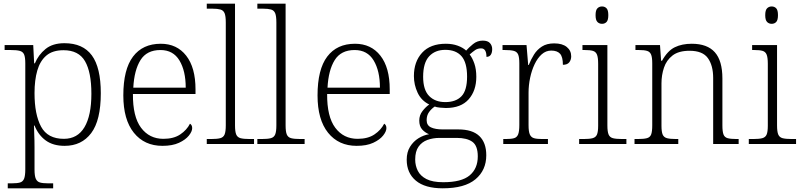

<svg xmlns="http://www.w3.org/2000/svg" viewBox="-20 -780 4341 1040"><path d="M22 240V213H45Q73 213 88.5 208.5Q104 204 110.5 188Q117 172 117 137V-437Q117 -470 110.5 -485Q104 -500 87 -504.5Q70 -509 39 -509H5V-536H160L165 -437H169Q188 -483 226.5 -514.5Q265 -546 329 -546Q429 -546 477.5 -480Q526 -414 526 -275Q526 -128 474 -59Q422 10 330 10Q268 10 228 -19Q188 -48 167 -100H164Q164 -82 165.5 -52Q167 -22 167 20V138Q167 173 174 188.5Q181 204 196.5 208.5Q212 213 239 213H268V240ZM326 -28Q400 -28 437.5 -91Q475 -154 475 -272Q475 -389 440.5 -448.5Q406 -508 324 -508Q265 -508 231 -479Q197 -450 182 -398Q167 -346 167 -276Q167 -160 202.5 -94Q238 -28 326 -28Z M860 10Q762 10 705 -61Q648 -132 648 -263Q648 -404 700.5 -473.5Q753 -543 851 -543Q938 -543 988.5 -478.5Q1039 -414 1039 -296V-271H700Q699 -148 744 -88Q789 -28 865 -28Q921 -28 956.5 -52Q992 -76 1009 -110Q1021 -103 1021 -86Q1021 -68 1003 -45.5Q985 -23 949.5 -6.5Q914 10 860 10ZM986 -305Q986 -396 952 -452.5Q918 -509 849 -509Q775 -509 741 -454.5Q707 -400 702 -305Z M1100 0V-27H1124Q1156 -27 1173 -31.5Q1190 -36 1196.5 -51.5Q1203 -67 1203 -101V-658Q1203 -693 1196.5 -708.5Q1190 -724 1174 -728.5Q1158 -733 1131 -733H1100V-760H1253V-101Q1253 -67 1259.5 -51.5Q1266 -36 1283 -31.5Q1300 -27 1332 -27H1356V0Z M1374 0V-27H1398Q1430 -27 1447 -31.5Q1464 -36 1470.5 -51.5Q1477 -67 1477 -101V-658Q1477 -693 1470.5 -708.5Q1464 -724 1448 -728.5Q1432 -733 1405 -733H1374V-760H1527V-101Q1527 -67 1533.5 -51.5Q1540 -36 1557 -31.5Q1574 -27 1606 -27H1630V0Z M1912 10Q1814 10 1757 -61Q1700 -132 1700 -263Q1700 -404 1752.5 -473.5Q1805 -543 1903 -543Q1990 -543 2040.5 -478.5Q2091 -414 2091 -296V-271H1752Q1751 -148 1796 -88Q1841 -28 1917 -28Q1973 -28 2008.5 -52Q2044 -76 2061 -110Q2073 -103 2073 -86Q2073 -68 2055 -45.5Q2037 -23 2001.5 -6.5Q1966 10 1912 10ZM2038 -305Q2038 -396 2004 -452.5Q1970 -509 1901 -509Q1827 -509 1793 -454.5Q1759 -400 1754 -305Z M2378 240Q2282 240 2232.5 198.5Q2183 157 2183 85Q2183 44 2201 15Q2219 -14 2246.5 -31Q2274 -48 2304 -53Q2283 -61 2267 -78.5Q2251 -96 2251 -127Q2251 -156 2268.5 -178.5Q2286 -201 2305 -214Q2262 -235 2242 -278Q2222 -321 2222 -368Q2222 -446 2266.5 -494.5Q2311 -543 2395 -543Q2431 -543 2459.5 -532.5Q2488 -522 2505 -506Q2519 -522 2542 -541Q2565 -560 2595 -560Q2622 -560 2634 -546.5Q2646 -533 2646 -514Q2646 -495 2638.5 -483.5Q2631 -472 2615 -472Q2615 -518 2586 -518Q2567 -518 2553.5 -508.5Q2540 -499 2524 -485Q2539 -466 2549.5 -435.5Q2560 -405 2560 -364Q2560 -289 2518.5 -242Q2477 -195 2395 -195Q2383 -195 2363 -197Q2343 -199 2335 -203Q2317 -191 2304 -173Q2291 -155 2291 -129Q2291 -101 2314.5 -90Q2338 -79 2378 -79H2462Q2539 -79 2576.5 -43Q2614 -7 2614 61Q2614 142 2555.5 191Q2497 240 2378 240ZM2392 -227Q2449 -227 2479.5 -258.5Q2510 -290 2510 -365Q2510 -441 2480 -475.5Q2450 -510 2392 -510Q2337 -510 2304.5 -475Q2272 -440 2272 -364Q2272 -293 2304.5 -260Q2337 -227 2392 -227ZM2381 207Q2480 207 2524 170Q2568 133 2568 67Q2568 9 2538.5 -12Q2509 -33 2454 -33H2361Q2325 -33 2295 -22Q2265 -11 2247 14.5Q2229 40 2229 84Q2229 117 2243 145Q2257 173 2290 190Q2323 207 2381 207Z M2706 0V-27H2721Q2749 -27 2764.5 -31.5Q2780 -36 2786.5 -52Q2793 -68 2793 -103V-437Q2793 -470 2786.5 -485Q2780 -500 2763 -504.5Q2746 -509 2715 -509H2702V-536H2832L2841 -428H2844Q2856 -458 2872.5 -484.5Q2889 -511 2915.5 -528Q2942 -545 2982 -545Q3026 -545 3050 -525.5Q3074 -506 3074 -475Q3074 -456 3063.5 -442.5Q3053 -429 3029 -429Q3029 -472 3013.5 -489Q2998 -506 2966 -506Q2937 -506 2914.5 -486Q2892 -466 2876 -432.5Q2860 -399 2851.5 -358.5Q2843 -318 2843 -278V-102Q2843 -67 2850 -51.5Q2857 -36 2872.5 -31.5Q2888 -27 2915 -27H2948V0Z M3241 -651Q3226 -651 3216 -661Q3206 -671 3206 -698Q3206 -725 3216 -735Q3226 -745 3241 -745Q3256 -745 3265.5 -735Q3275 -725 3275 -698Q3275 -671 3265.5 -661Q3256 -651 3241 -651ZM3117 0V-27H3142Q3173 -27 3190 -31.5Q3207 -36 3213.5 -51Q3220 -66 3220 -99V-434Q3220 -469 3213.5 -484.5Q3207 -500 3191.5 -504.5Q3176 -509 3148 -509H3135V-536H3270V-101Q3270 -67 3276.5 -51.5Q3283 -36 3300 -31.5Q3317 -27 3349 -27H3373V0Z M3417 0V-27H3435Q3467 -27 3484 -31.5Q3501 -36 3507 -51.5Q3513 -67 3513 -101V-437Q3513 -470 3506.5 -485Q3500 -500 3484.5 -504.5Q3469 -509 3442 -509H3422V-536H3555L3561 -451H3566Q3596 -505 3635 -524Q3674 -543 3727 -543Q3811 -543 3852 -497Q3893 -451 3893 -355V-101Q3893 -67 3899 -51.5Q3905 -36 3921.5 -31.5Q3938 -27 3969 -27H3981V0H3843V-358Q3843 -425 3814.5 -465Q3786 -505 3715 -505Q3656 -505 3623 -479.5Q3590 -454 3576.5 -413.5Q3563 -373 3563 -329V-99Q3563 -66 3569.5 -51Q3576 -36 3593 -31.5Q3610 -27 3641 -27H3654V0Z M4160 -651Q4145 -651 4135 -661Q4125 -671 4125 -698Q4125 -725 4135 -735Q4145 -745 4160 -745Q4175 -745 4184.5 -735Q4194 -725 4194 -698Q4194 -671 4184.5 -661Q4175 -651 4160 -651ZM4036 0V-27H4061Q4092 -27 4109 -31.5Q4126 -36 4132.5 -51Q4139 -66 4139 -99V-434Q4139 -469 4132.5 -484.5Q4126 -500 4110.5 -504.5Q4095 -509 4067 -509H4054V-536H4189V-101Q4189 -67 4195.5 -51.5Q4202 -36 4219 -31.5Q4236 -27 4268 -27H4292V0Z"/></svg>

Font: Noto Serif Tibetan ExtraLight
Style: Regular
Weight: 200
Designer: Monotype Design Team
Foundry: Monotype Imaging Inc.
Version: Version 2.103; ttfautohint (v1.8.4.7-5d5b)